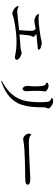

<svg xmlns="http://www.w3.org/2000/svg" viewBox="1070 -1882 861 3040"><g transform="rotate(90 1500.0 -361.5)"><path d="M926 -199Q926 -183 915 -175.5Q904 -168 887 -168Q872 -168 860 -171Q762 -193 640 -193Q575 -193 503 -186Q400 -176 269 -149Q256 -147 239 -139Q213 -128 194 -128Q168 -128 140 -143Q112 -158 93.5 -180Q75 -202 75 -219Q75 -221 77 -223Q79 -225 81 -225Q86 -225 95.5 -221Q105 -217 109 -215Q135 -204 165 -204Q183 -204 345 -222L456 -234Q468 -361 468 -424Q468 -440 466 -452Q461 -474 439 -496L343 -479Q322 -475 306 -475Q293 -475 285.5 -477.5Q278 -480 271 -484Q264 -488 260 -490Q243 -492 228 -503.5Q213 -515 206 -527Q201 -535 201 -542Q201 -549 209 -548Q226 -544 241 -543Q248 -542 271 -542Q319 -542 364 -547Q395 -549 494 -563.5Q593 -578 624 -587Q645 -593 662 -593Q687 -593 711 -581Q730 -580 743.5 -572.5Q757 -565 762.5 -555.5Q768 -546 765 -541Q764 -535 755 -532Q746 -529 736 -529Q709 -529 675.5 -524Q642 -519 637 -518Q595 -517 512 -507Q535 -495 549 -481.5Q563 -468 563 -457Q563 -452 555 -438Q548 -427 544 -415Q539 -400 524 -241Q646 -252 679 -253Q712 -253 751 -259Q756 -260 786 -268Q807 -275 817 -275Q830 -275 857 -263.5Q884 -252 905 -234.5Q926 -217 926 -199Z M1258 45Q1258 41 1275 32Q1409 -41 1479 -128.5Q1549 -216 1573.5 -319.5Q1598 -423 1598 -569Q1598 -605 1594 -663Q1592 -710 1569 -728Q1557 -737 1547.5 -741Q1538 -745 1534 -747Q1530 -749 1530 -754Q1530 -762 1546.5 -767Q1563 -772 1583 -772Q1595 -772 1609 -770Q1638 -762 1667.5 -738.5Q1697 -715 1697 -698Q1697 -689 1690 -675Q1686 -666 1682.5 -655.5Q1679 -645 1679 -635Q1679 -594 1677 -536Q1673 -381 1638.5 -275Q1604 -169 1518.5 -89.5Q1433 -10 1278 46Q1268 49 1263 49Q1258 49 1258 45ZM1339 -361Q1339 -367 1343 -406Q1347 -445 1347 -477Q1347 -571 1338 -614Q1329 -650 1303 -661Q1295 -664 1290 -667.5Q1285 -671 1285 -675Q1285 -682 1302.5 -691.5Q1320 -701 1340 -701Q1353 -701 1362 -697Q1399 -684 1413 -670.5Q1427 -657 1427 -639Q1427 -632 1425 -622.5Q1423 -613 1422 -608Q1418 -580 1418 -513L1419 -434Q1419 -430 1422 -388Q1424 -358 1424 -347Q1424 -325 1413 -307Q1402 -289 1384 -289Q1370 -289 1354.5 -310.5Q1339 -332 1339 -361Z M2144 -311Q2126 -322 2110.5 -342.5Q2095 -363 2095 -384Q2095 -396 2100.5 -411Q2106 -426 2113 -426Q2117 -426 2123 -418Q2136 -402 2152 -399Q2187 -388 2239 -388Q2283 -389 2367.5 -392Q2452 -395 2511 -397L2719 -407Q2770 -411 2808 -411Q2851 -411 2877 -402.5Q2903 -394 2903 -368Q2903 -352 2887.5 -343.5Q2872 -335 2846 -333Q2830 -331 2786 -331Q2739 -330 2652 -328.5Q2565 -327 2506 -325Q2432 -323 2347 -317.5Q2262 -312 2231 -305Q2198 -298 2187 -298Q2174 -298 2164.5 -300.5Q2155 -303 2144 -311Z"/></g></svg>

Font: Shippori Mincho Medium
Style: Regular
Weight: 500
Designer: FONTDASU
Foundry: FONTDASU / Google Inc. / but / Adobe
Version: Version 3.110; ttfautohint (v1.8.3)